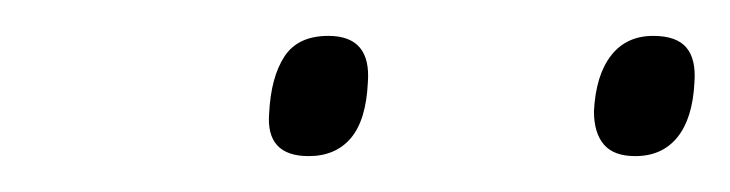

<svg xmlns="http://www.w3.org/2000/svg" viewBox="-20 -745 407 107"><path d="M334 -658Q322 -658 316.5 -664.5Q311 -671 311 -683Q312 -703 320.5 -714Q329 -725 344 -725Q357 -725 362.5 -718.5Q368 -712 367 -699Q366 -679 357.5 -668.5Q349 -658 334 -658ZM152 -658Q140 -658 134.5 -664Q129 -670 130 -682Q131 -702 138.5 -713.5Q146 -725 163 -725Q175 -725 180.5 -718.5Q186 -712 185 -699Q184 -678 175.5 -668Q167 -658 152 -658Z"/></svg>

Font: Georama Light
Style: Italic
Weight: 300
Italic angle: -9°
Designer: Jean-Baptiste Levee
Foundry: Production Type
Version: Version 1.001